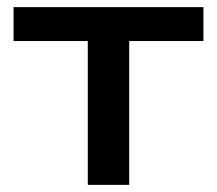

<svg xmlns="http://www.w3.org/2000/svg" viewBox="-20 -518 608 538"><path d="M226 0V-403H18V-498H550V-403H342V0Z"/></svg>

Font: Nunito Sans 7pt SemiExpanded SemiBold
Style: Regular
Weight: 600
Width: 6
Designer: Vernon Adams
Foundry: Vernon Adams
Version: Version 3.101;gftools[0.9.27]